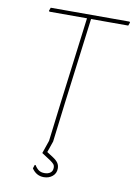

<svg xmlns="http://www.w3.org/2000/svg" viewBox="-90 -695 655 931"><g transform="rotate(10 237.0 -229.5)"><path d="M474 -633 468 -617H285L231 -195L207 0L188 55L219 75Q236 86 244 97.5Q252 109 252 125Q252 149 234.5 163.5Q217 178 192 178Q155 178 133 145L139 127H143Q153 143 164 150.5Q175 158 192 158Q210 158 221 149.5Q232 141 232 125Q232 114 226.5 107.5Q221 101 208 92L165 64L187 0L211 -195L265 -617H80L77 -621L83 -637H471Z"/></g></svg>

Font: Luna Sans Thin
Style: Italic
Weight: 250
Italic angle: -7°
Designer: Juan Pablo del Peral
Foundry: Huerta Tipografica
Version: Version 2.001; ttfautohint (v1.5)